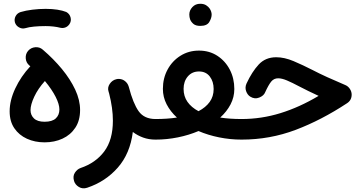

<svg xmlns="http://www.w3.org/2000/svg" viewBox="-20 -715 1949 1029"><path d="M31.7 -118.2Q31.7 -176.8 61.8 -241Q91.8 -305.2 142.6 -359.9Q139.6 -362.3 136.7 -364.7Q119.6 -379.4 117.9 -402.6Q116.2 -425.8 130.9 -442.9Q146 -460 169.2 -461.9Q192.4 -463.9 209.5 -448.7Q266.6 -399.9 311.8 -345.2Q356.9 -290.5 383.1 -234.6Q409.2 -178.7 409.2 -125.5Q409.2 -68.8 383.5 -30.3Q357.9 8.3 314.9 28.1Q272 47.9 218.8 47.9Q167 47.9 124.5 28.6Q82 9.3 56.9 -27.6Q31.7 -64.5 31.7 -118.2ZM143.6 -125Q143.6 -98.1 162.1 -80.3Q180.7 -62.5 218.8 -62.5Q259.8 -62.5 279.1 -80.6Q298.3 -98.6 298.3 -128.4Q298.3 -156.2 278.3 -195.8Q258.3 -235.4 220.7 -280.8Q183.6 -239.7 163.6 -196.8Q143.6 -153.8 143.6 -125ZM60.1 -594.7Q55.2 -612.3 63.7 -628.4Q72.3 -644.5 90.3 -650.4Q117.7 -658.7 153.6 -663.1Q189.5 -667.5 224.6 -667.5Q259.3 -667.5 287.4 -663.1Q315.4 -658.7 335 -650.9Q353 -641.1 358.2 -621.6Q363.3 -602.1 352.1 -585.4Q342.8 -572.3 329.6 -567.6Q316.4 -563 302.2 -566.4Q288.1 -570.3 266.8 -572.8Q245.6 -575.2 224.6 -575.2Q191.4 -575.2 162.8 -572.5Q134.3 -569.8 115.7 -564Q98.1 -559.1 81.8 -568.4Q65.4 -577.6 60.1 -594.7Z M562 -223.6Q554.7 -245.1 567.9 -265.1Q581.1 -285.2 603.5 -290.5Q611.3 -292.5 618.7 -292Q637.2 -291 650.6 -279.8Q664.1 -268.6 668.9 -253.4Q669.9 -251.5 670.4 -249Q693.4 -160.6 723.1 -118.9Q752.9 -77.1 813.5 -77.1H814Q836.9 -77.1 853 -61Q869.1 -44.9 869.1 -22Q869.1 0.5 853 16.8Q836.9 33.2 814 33.2H813.5Q777.3 33.2 747.1 22.2Q716.8 11.2 691.9 -7.8Q677.2 108.4 611.3 183.3Q545.4 258.3 447.8 291Q422.9 299.3 402.8 287.1Q382.8 274.9 377 255.4Q369.1 229.5 381.3 210.7Q393.6 191.9 411.6 185.5Q492.7 158.2 538.8 96.4Q585 34.7 585 -68.4Q585 -134.8 564.9 -213.9Q563.5 -218.8 562 -223.6Z M758.8 -22Q758.8 -44.9 775.1 -61Q791.5 -77.1 814 -77.1Q876.5 -77.1 928.2 -85Q893.1 -117.2 873 -156Q853 -194.8 853 -238.8Q853 -295.9 878.2 -342.3Q903.3 -388.7 947.3 -416.3Q991.2 -443.8 1046.4 -443.8Q1102.1 -443.8 1144.8 -416Q1187.5 -388.2 1211.7 -341.6Q1235.8 -294.9 1235.8 -237.8Q1235.8 -194.3 1215.6 -155.5Q1195.3 -116.7 1160.2 -85Q1211.4 -77.1 1274.4 -77.1H1274.9Q1297.9 -77.1 1314 -61Q1330.1 -44.9 1330.1 -22Q1330.1 0.5 1314 16.8Q1297.9 33.2 1274.9 33.2H1274.4Q1213.4 33.2 1154.3 21.2Q1095.2 9.3 1043.9 -12.7Q992.2 9.3 933.3 21.2Q874.5 33.2 814 33.2Q791.5 33.2 775.1 16.8Q758.8 0.5 758.8 -22ZM963.9 -238.8Q963.9 -198.7 984.9 -168.9Q1005.9 -139.2 1043.9 -119.1Q1082.5 -139.2 1103.8 -168.7Q1125 -198.2 1125 -237.8Q1125 -278.3 1104.2 -305.2Q1083.5 -332 1046.4 -332Q1009.3 -332 986.6 -305.4Q963.9 -278.8 963.9 -238.8ZM994.6 -637.2Q994.6 -659.2 1011 -677Q1027.3 -694.8 1053.2 -694.8Q1071.8 -694.8 1084.5 -687Q1097.2 -679.2 1104.5 -668Q1114.3 -651.9 1114.3 -636.7Q1114.3 -618.7 1101.8 -597.4Q1089.4 -576.2 1053.7 -576.2Q1029.3 -576.2 1016.8 -586.7Q1004.4 -597.2 999 -610.8Q994.6 -623.5 994.6 -637.2Z M1460.4 -408.2Q1503.9 -408.2 1553.2 -387.5Q1602.5 -366.7 1655.8 -339.4Q1690.4 -321.3 1733.9 -301.5Q1777.3 -281.7 1831.5 -258.8Q1846.2 -252.4 1855.5 -238Q1864.7 -223.6 1864.7 -208Q1864.7 -177.2 1838.9 -161.1Q1702.6 -71.3 1564.5 -19Q1426.3 33.2 1274.9 33.2Q1252 33.2 1235.6 16.8Q1219.2 0.5 1219.2 -22Q1219.2 -44.4 1235.6 -60.8Q1252 -77.1 1274.9 -77.1Q1380.9 -77.1 1482.9 -108.6Q1585 -140.1 1687.5 -201.2Q1658.7 -214.8 1632.8 -227.1Q1606.9 -239.3 1583.5 -252Q1545.9 -272 1518.3 -283.7Q1490.7 -295.4 1470.7 -295.4Q1448.2 -295.4 1433.8 -278.1Q1419.4 -260.7 1400.9 -220.2Q1394 -202.1 1369.4 -192.1Q1344.7 -182.1 1320.8 -197.3Q1305.7 -207 1298.8 -227.1Q1292 -247.1 1301.3 -267.6Q1330.6 -330.6 1366.7 -369.4Q1402.8 -408.2 1460.4 -408.2Z"/></svg>

Font: Mikhak SemiBold
Style: Regular
Weight: 600
Designer: Amin Abedi
Version: Version 3.3